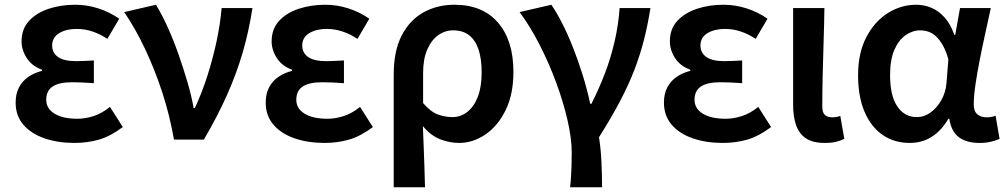

<svg xmlns="http://www.w3.org/2000/svg" viewBox="-20 -589 4247 810"><path d="M294 14Q224 14 167.5 -5.5Q111 -25 78.5 -63Q46 -101 46 -156Q46 -194 60.5 -221Q75 -248 100 -265Q125 -282 157 -290V-295Q115 -310 93 -344Q71 -378 71 -414Q71 -467 102.5 -501Q134 -535 185.5 -552Q237 -569 297 -569Q347 -569 395 -553.5Q443 -538 483 -510L433 -425Q403 -445 370.5 -456Q338 -467 303 -467Q259 -467 229.5 -449Q200 -431 200 -397Q200 -366 225 -348.5Q250 -331 301 -331Q318 -331 337 -332Q356 -333 376 -334V-238Q351 -240 328.5 -241Q306 -242 284 -242Q229 -242 202 -224Q175 -206 175 -168Q175 -131 210 -109.5Q245 -88 307 -88Q339 -88 374 -99Q409 -110 444 -138L498 -53Q446 -14 397.5 0Q349 14 294 14Z M714 0Q696 -103 664.5 -199.5Q633 -296 592 -382.5Q551 -469 504 -538L638 -569Q663 -528 687.5 -474Q712 -420 733 -360Q754 -300 771 -242Q788 -184 797 -133H802Q833 -200 855.5 -271Q878 -342 893.5 -414Q909 -486 915 -555H1045Q1030 -457 1004 -368Q978 -279 938.5 -190Q899 -101 840 0Z M1349 14Q1279 14 1222.5 -5.5Q1166 -25 1133.5 -63Q1101 -101 1101 -156Q1101 -194 1115.5 -221Q1130 -248 1155 -265Q1180 -282 1212 -290V-295Q1170 -310 1148 -344Q1126 -378 1126 -414Q1126 -467 1157.5 -501Q1189 -535 1240.5 -552Q1292 -569 1352 -569Q1402 -569 1450 -553.5Q1498 -538 1538 -510L1488 -425Q1458 -445 1425.5 -456Q1393 -467 1358 -467Q1314 -467 1284.5 -449Q1255 -431 1255 -397Q1255 -366 1280 -348.5Q1305 -331 1356 -331Q1373 -331 1392 -332Q1411 -333 1431 -334V-238Q1406 -240 1383.5 -241Q1361 -242 1339 -242Q1284 -242 1257 -224Q1230 -206 1230 -168Q1230 -131 1265 -109.5Q1300 -88 1362 -88Q1394 -88 1429 -99Q1464 -110 1499 -138L1553 -53Q1501 -14 1452.5 0Q1404 14 1349 14Z M1641 201V-274Q1641 -375 1675 -440Q1709 -505 1767 -537Q1825 -569 1897 -569Q2016 -569 2081 -493.5Q2146 -418 2146 -286Q2146 -191 2113 -124Q2080 -57 2027.5 -21.5Q1975 14 1917 14Q1877 14 1837 -1.5Q1797 -17 1764 -57Q1766 -11 1767.5 31Q1769 73 1770.5 114.5Q1772 156 1773 201ZM1889 -95Q1923 -95 1951 -116.5Q1979 -138 1995.5 -180Q2012 -222 2012 -284Q2012 -340 1999 -379.5Q1986 -419 1959.5 -440Q1933 -461 1891 -461Q1857 -461 1828 -440Q1799 -419 1782 -379Q1765 -339 1765 -281V-154Q1797 -117 1827.5 -106Q1858 -95 1889 -95Z M2385 201Q2388 176 2389 156.5Q2390 137 2391 113.5Q2392 90 2392 55Q2392 -5 2374 -83Q2356 -161 2325.5 -243Q2295 -325 2255.5 -402Q2216 -479 2172 -538L2306 -569Q2328 -537 2351.5 -491Q2375 -445 2397 -389.5Q2419 -334 2438 -273Q2457 -212 2470 -151H2475Q2507 -214 2532 -279.5Q2557 -345 2573 -414.5Q2589 -484 2594 -555H2724Q2713 -485 2697 -422Q2681 -359 2657 -296Q2633 -233 2596.5 -163.5Q2560 -94 2507 -10Q2515 41 2517.5 97Q2520 153 2520 201Z M3029 14Q2959 14 2902.5 -5.5Q2846 -25 2813.5 -63Q2781 -101 2781 -156Q2781 -194 2795.5 -221Q2810 -248 2835 -265Q2860 -282 2892 -290V-295Q2850 -310 2828 -344Q2806 -378 2806 -414Q2806 -467 2837.5 -501Q2869 -535 2920.5 -552Q2972 -569 3032 -569Q3082 -569 3130 -553.5Q3178 -538 3218 -510L3168 -425Q3138 -445 3105.5 -456Q3073 -467 3038 -467Q2994 -467 2964.5 -449Q2935 -431 2935 -397Q2935 -366 2960 -348.5Q2985 -331 3036 -331Q3053 -331 3072 -332Q3091 -333 3111 -334V-238Q3086 -240 3063.5 -241Q3041 -242 3019 -242Q2964 -242 2937 -224Q2910 -206 2910 -168Q2910 -131 2945 -109.5Q2980 -88 3042 -88Q3074 -88 3109 -99Q3144 -110 3179 -138L3233 -53Q3181 -14 3132.5 0Q3084 14 3029 14Z M3459 14Q3409 14 3380 -5.5Q3351 -25 3338.5 -61Q3326 -97 3326 -146V-555H3458Q3457 -486 3454.5 -411Q3452 -336 3450.5 -266Q3449 -196 3449 -139Q3449 -114 3460 -104Q3471 -94 3492 -94Q3499 -94 3508 -95.5Q3517 -97 3525 -100L3542 -3Q3527 4 3508 9Q3489 14 3459 14Z M3818 14Q3753 14 3704 -19.5Q3655 -53 3627.5 -117Q3600 -181 3600 -272Q3600 -365 3634.5 -431.5Q3669 -498 3725 -533.5Q3781 -569 3845 -569Q3878 -569 3908.5 -556.5Q3939 -544 3964.5 -516Q3990 -488 4006 -442H4010L4030 -555H4160Q4149 -504 4136.5 -447.5Q4124 -391 4113 -335Q4102 -279 4095 -230.5Q4088 -182 4088 -148Q4088 -119 4103.5 -106.5Q4119 -94 4143 -94Q4151 -94 4161 -95.5Q4171 -97 4180 -101L4197 -3Q4183 3 4162 8.5Q4141 14 4112 14Q4058 14 4025.5 -10Q3993 -34 3985 -88H3981Q3921 14 3818 14ZM3848 -95Q3879 -95 3906 -114.5Q3933 -134 3951.5 -167Q3970 -200 3973 -239L3981 -339Q3971 -374 3958 -397Q3945 -420 3930 -434.5Q3915 -449 3897.5 -455Q3880 -461 3862 -461Q3830 -461 3800.5 -440.5Q3771 -420 3753 -378.5Q3735 -337 3735 -273Q3735 -185 3765.5 -140Q3796 -95 3848 -95Z"/></svg>

Font: Noto Sans SC SemiBold
Style: Regular
Weight: 600
Designer: Ryoko NISHIZUKA 西塚涼子 (kana, bopomofo & ideographs); Paul D. Hunt (Latin, Greek & Cyrillic); Sandoll Communications 산돌커뮤니
Foundry: Adobe
Version: Version 2.004-H2;hotconv 1.0.118;makeotfexe 2.5.65603